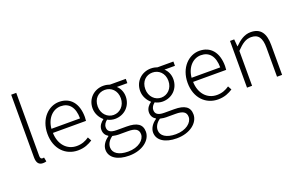

<svg xmlns="http://www.w3.org/2000/svg" viewBox="-115 -1302 3227 2062"><g transform="rotate(-20 1499.0 -270.5)"><path d="M171 13C190 13 200 10 210 7L201 -40C190 -38 186 -38 182 -38C168 -38 158 -49 158 -73V-795H100V-79C100 -17 123 13 171 13Z M571 13C647 13 697 -12 740 -39L717 -82C677 -54 633 -36 576 -36C461 -36 384 -127 381 -256H759C761 -270 762 -285 762 -299C762 -455 685 -547 556 -547C436 -547 322 -440 322 -266C322 -91 433 13 571 13ZM381 -303C392 -425 470 -497 556 -497C650 -497 708 -432 708 -303Z M1068 254C1224 254 1324 167 1324 73C1324 -12 1267 -50 1147 -50H1034C956 -50 934 -79 934 -117C934 -151 954 -173 976 -191C1000 -177 1033 -169 1061 -169C1167 -169 1250 -247 1250 -357C1250 -411 1227 -457 1195 -485H1315V-534H1134C1117 -540 1092 -547 1061 -547C957 -547 871 -470 871 -358C871 -293 906 -241 940 -212V-208C914 -191 881 -156 881 -110C881 -68 901 -40 929 -24V-19C879 14 849 62 849 108C849 198 935 254 1068 254ZM1061 -214C991 -214 930 -272 930 -358C930 -447 989 -500 1061 -500C1134 -500 1194 -446 1194 -358C1194 -272 1133 -214 1061 -214ZM1074 209C966 209 904 166 904 101C904 65 923 25 969 -7C997 0 1024 2 1036 2H1146C1224 2 1266 23 1266 81C1266 145 1192 209 1074 209Z M1612 254C1768 254 1868 167 1868 73C1868 -12 1811 -50 1691 -50H1578C1500 -50 1478 -79 1478 -117C1478 -151 1498 -173 1520 -191C1544 -177 1577 -169 1605 -169C1711 -169 1794 -247 1794 -357C1794 -411 1771 -457 1739 -485H1859V-534H1678C1661 -540 1636 -547 1605 -547C1501 -547 1415 -470 1415 -358C1415 -293 1450 -241 1484 -212V-208C1458 -191 1425 -156 1425 -110C1425 -68 1445 -40 1473 -24V-19C1423 14 1393 62 1393 108C1393 198 1479 254 1612 254ZM1605 -214C1535 -214 1474 -272 1474 -358C1474 -447 1533 -500 1605 -500C1678 -500 1738 -446 1738 -358C1738 -272 1677 -214 1605 -214ZM1618 209C1510 209 1448 166 1448 101C1448 65 1467 25 1513 -7C1541 0 1568 2 1580 2H1690C1768 2 1810 23 1810 81C1810 145 1736 209 1618 209Z M2173 13C2249 13 2299 -12 2342 -39L2319 -82C2279 -54 2235 -36 2178 -36C2063 -36 1986 -127 1983 -256H2361C2363 -270 2364 -285 2364 -299C2364 -455 2287 -547 2158 -547C2038 -547 1924 -440 1924 -266C1924 -91 2035 13 2173 13ZM1983 -303C1994 -425 2072 -497 2158 -497C2252 -497 2310 -432 2310 -303Z M2506 0H2564V-399C2626 -463 2670 -495 2731 -495C2814 -495 2849 -443 2849 -333V0H2907V-341C2907 -478 2856 -547 2745 -547C2672 -547 2616 -505 2563 -452H2561L2554 -534H2506Z"/></g></svg>

Font: GenYoGothic2 TW L
Style: Regular
Weight: 300
Version: Version 2.100;PS 2.1;hotconv 16.6.51;makeotf.lib2.5.65220 DE